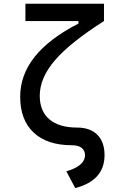

<svg xmlns="http://www.w3.org/2000/svg" viewBox="-20 -752 626 1007"><path d="M374.5 234.4 328.1 146.5Q425.8 118.2 425.8 61.5Q425.8 37.1 408 23.4Q390.1 9.8 357.4 9.8Q228 9.8 157 -56.2Q85.9 -122.1 85.9 -245.1Q85.9 -472.2 391.6 -628.4V-641.6H113.3V-732.4H525.4V-641.6Q348.1 -528.8 268.3 -436Q188.5 -343.3 188.5 -250Q188.5 -168.5 239.5 -125.7Q290.5 -83 383.8 -83Q452.6 -83 490.5 -45.2Q528.3 -7.3 528.3 61.5Q528.3 194.8 374.5 234.4Z"/></svg>

Font: Caskaydia Cove
Style: Regular
Weight: 400
Monospace: yes
Designer: Aaron Bell
Foundry: Saja Typeworks
Version: Version 4.300; ttfautohint (v1.8.3)